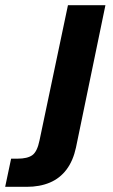

<svg xmlns="http://www.w3.org/2000/svg" viewBox="-143 -556 436 743"><path d="M-123 167 -100 58H-75Q-37 58 -18 44.5Q1 31 10 -13L120 -536H265L151 15Q140 66 114.5 100Q89 134 50 150.5Q11 167 -40 167Z"/></svg>

Font: Mona Sans ExtraLight
Style: Bold Italic
Weight: 700
Italic angle: -11.6951°
Version: Version 2.000